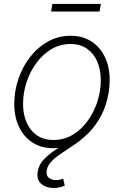

<svg xmlns="http://www.w3.org/2000/svg" viewBox="-20 -729 620 959"><path d="M246.1 11.2Q186.5 11.2 142.8 -16.8Q99.1 -44.9 75.2 -94.7Q51.3 -144.5 51.3 -210Q51.3 -272.9 71.5 -333.5Q91.8 -394 129.4 -442.9Q167 -491.7 218.8 -521Q270.5 -550.3 333.5 -550.3Q392.6 -550.3 436.3 -522.2Q480 -494.1 503.9 -444.3Q527.8 -394.5 527.8 -329.1Q527.8 -265.6 507.3 -205.1Q486.8 -144.5 449.2 -95.5Q411.6 -46.4 359.9 -17.6Q308.1 11.2 246.1 11.2ZM247.1 -29.8Q300.3 -29.8 343.8 -56.2Q387.2 -82.5 418.5 -126Q449.7 -169.4 466.6 -222.2Q483.4 -274.9 483.4 -327.6Q483.4 -380.9 465.8 -421.6Q448.2 -462.4 414.3 -485.8Q380.4 -509.3 332.5 -509.3Q280.3 -509.3 237.1 -483.6Q193.8 -458 162.1 -415Q130.4 -372.1 112.8 -318.8Q95.2 -265.6 95.2 -210.9Q95.2 -131.3 135 -80.6Q174.8 -29.8 247.1 -29.8ZM249 210Q210.9 210 186.3 189.5Q161.6 168.9 168.5 127.9Q173.8 94.7 196.8 69.8Q219.7 44.9 252.7 22.5Q285.6 0 323 -24.9Q360.4 -49.8 395 -82.5Q429.7 -115.2 455.8 -160.6Q481.9 -206.1 492.7 -269.5H522.9Q511.7 -200.7 485.8 -152.3Q460 -104 426.5 -69.6Q393.1 -35.2 357.7 -10.7Q322.3 13.7 291.3 33.9Q260.3 54.2 239 75Q217.8 95.7 213.4 122.6Q209.5 147.9 223.9 159.2Q238.3 170.4 260.7 170.4Q270.5 170.4 279.3 168.5Q288.1 166.5 295.9 163.1L303.2 198.7Q292 203.1 278.6 206.5Q265.1 210 249 210ZM483.9 -709.5 477.1 -671.4H235.4L241.7 -709.5Z"/></svg>

Font: Inter 16pt ExtraLight
Style: Italic
Weight: 250
Italic angle: -9.3988°
Version: Version 4.001;git-66647c0bb